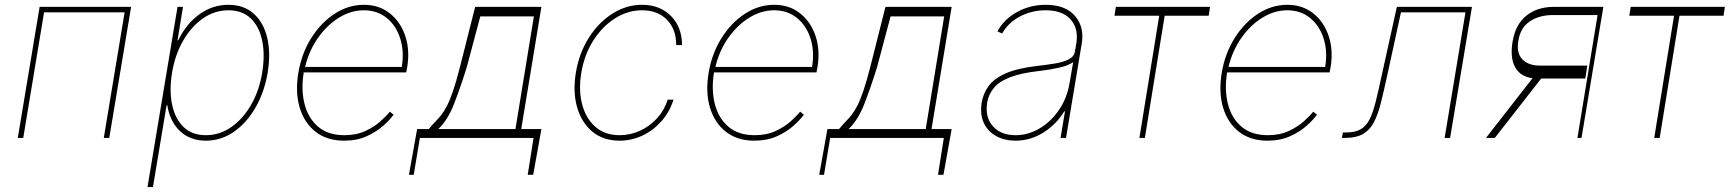

<svg xmlns="http://www.w3.org/2000/svg" viewBox="-20 -574 7211 799"><path d="M54 0 144.9 -545.5H525.6L434.7 0H411.9L498.6 -522.7H163.4L76.7 0Z M593.8 204.5 718.8 -545.5H741.5L718.8 -406.2H721.6Q754.6 -474.4 809.5 -514.2Q864.3 -554 930.4 -554Q995 -554 1036 -517Q1077.1 -480.1 1092.2 -416.2Q1107.2 -352.3 1093.8 -271.3Q1080.3 -191.1 1043.7 -127.1Q1007.1 -63.2 953.8 -25.9Q900.6 11.4 836.6 11.4Q771.7 11.4 729.2 -28.4Q686.8 -68.2 676.1 -136.4H673.3L616.5 204.5ZM696 -271.3Q683.9 -197.4 696.2 -138.7Q708.5 -79.9 743.8 -45.6Q779.1 -11.4 836.6 -11.4Q894.2 -11.4 943 -45.6Q991.8 -79.9 1025.4 -138.7Q1058.9 -197.4 1071 -271.3Q1083.1 -345.2 1071.2 -403.9Q1059.3 -462.7 1024 -497Q988.6 -531.2 930.4 -531.2Q872.9 -531.2 824 -497Q775.2 -462.7 741.7 -403.9Q708.1 -345.2 696 -271.3Z M1411.9 11.4Q1340.2 11.4 1293 -25.9Q1245.7 -63.2 1226.9 -127.1Q1208.1 -191.1 1221.6 -271.3Q1235.1 -351.6 1275.2 -415.5Q1315.3 -479.4 1372.5 -516.7Q1429.7 -554 1494.3 -554Q1557.5 -554 1602.1 -518.6Q1646.7 -483.3 1666.4 -424.5Q1686.1 -365.8 1674.7 -295.5L1670.5 -272.7H1244Q1232.2 -201.7 1247.2 -142.2Q1262.1 -82.7 1303.4 -47.1Q1344.8 -11.4 1413.4 -11.4Q1463.1 -11.4 1500.9 -29.1Q1538.7 -46.9 1564.1 -70Q1589.5 -93 1602.3 -109.4L1617.9 -96.6Q1603 -76 1574.9 -50.8Q1546.9 -25.6 1506 -7.1Q1465.2 11.4 1411.9 11.4ZM1249.6 -295.5H1652Q1662.6 -360.8 1645.4 -414.2Q1628.2 -467.7 1589 -499.5Q1549.7 -531.2 1494.3 -531.2Q1440.7 -531.2 1390.8 -500.5Q1340.9 -469.8 1303.4 -416.5Q1266 -363.3 1249.6 -295.5Z M1681.8 153.4 1715.9 -36.9H1764.2Q1779.5 -55.4 1792.3 -68.4Q1805 -81.3 1816.8 -96.2Q1828.5 -111.2 1840.4 -134.2Q1852.3 -157.3 1865.2 -195.1Q1878.2 -233 1893.5 -292.6L1957.4 -545.5H2233L2149.1 -36.9H2233L2198.9 153.4H2176.1L2200.3 0H1727.3L1701.7 153.4ZM1804 -36.9H2125L2201.7 -505.7H1978.7L1921.9 -292.6Q1895.6 -208.5 1869.3 -141.2Q1843 -73.9 1804 -36.9Z M2558.2 11.4Q2490.8 11.4 2445.5 -25.9Q2400.2 -63.2 2381.7 -127.3Q2363.3 -191.4 2376.4 -271.3Q2389.6 -351.9 2429.7 -415.8Q2469.8 -479.8 2527.9 -516.9Q2585.9 -554 2652 -554Q2726.2 -554 2772.2 -507.5Q2818.2 -460.9 2818.2 -386.4H2794Q2794 -453.1 2755.1 -492.2Q2716.3 -531.2 2652 -531.2Q2592 -531.2 2538.9 -497.3Q2485.8 -463.4 2448.7 -404.8Q2411.6 -346.2 2399.1 -271.3Q2387.1 -198.9 2402.5 -139.9Q2418 -81 2457.7 -46.2Q2497.5 -11.4 2558.2 -11.4Q2602.6 -11.4 2643.1 -29.8Q2683.6 -48.3 2714.1 -81.7Q2744.7 -115.1 2758.5 -159.1H2782.7Q2766 -106.9 2731.9 -68.7Q2697.8 -30.5 2652.9 -9.6Q2608 11.4 2558.2 11.4Z M3119.3 11.4Q3047.6 11.4 3000.4 -25.9Q2953.1 -63.2 2934.3 -127.1Q2915.5 -191.1 2929 -271.3Q2942.5 -351.6 2982.6 -415.5Q3022.7 -479.4 3079.9 -516.7Q3137.1 -554 3201.7 -554Q3264.9 -554 3309.5 -518.6Q3354 -483.3 3373.8 -424.5Q3393.5 -365.8 3382.1 -295.5L3377.8 -272.7H2951.3Q2939.6 -201.7 2954.5 -142.2Q2969.5 -82.7 3010.8 -47.1Q3052.2 -11.4 3120.7 -11.4Q3170.5 -11.4 3208.3 -29.1Q3246.1 -46.9 3271.5 -70Q3296.9 -93 3309.7 -109.4L3325.3 -96.6Q3310.4 -76 3282.3 -50.8Q3254.3 -25.6 3213.4 -7.1Q3172.6 11.4 3119.3 11.4ZM2957 -295.5H3359.4Q3370 -360.8 3352.8 -414.2Q3335.6 -467.7 3296.3 -499.5Q3257.1 -531.2 3201.7 -531.2Q3148.1 -531.2 3098.2 -500.5Q3048.3 -469.8 3010.8 -416.5Q2973.4 -363.3 2957 -295.5Z M3389.2 153.4 3423.3 -36.9H3471.6Q3486.9 -55.4 3499.6 -68.4Q3512.4 -81.3 3524.1 -96.2Q3535.9 -111.2 3547.8 -134.2Q3559.7 -157.3 3572.6 -195.1Q3585.6 -233 3600.9 -292.6L3664.8 -545.5H3940.3L3856.5 -36.9H3940.3L3906.2 153.4H3883.5L3907.7 0H3434.7L3409.1 153.4ZM3511.4 -36.9H3832.4L3909.1 -505.7H3686.1L3629.3 -292.6Q3603 -208.5 3576.7 -141.2Q3550.4 -73.9 3511.4 -36.9Z M4206 11.4Q4161.2 11.4 4126.6 -7.1Q4092 -25.6 4074.8 -61.1Q4057.5 -96.6 4065.3 -147.7Q4071.7 -184.7 4093.6 -215.4Q4115.4 -246.1 4163.5 -267.9Q4211.6 -289.8 4296.9 -299.7Q4335.2 -304 4369.7 -309.7Q4404.1 -315.3 4426.8 -326.7Q4449.6 -338.1 4453.1 -359.4L4458.8 -392Q4469.5 -454.9 4435.4 -493.1Q4401.3 -531.2 4331 -531.2Q4273.4 -531.2 4224.3 -505.3Q4175.1 -479.4 4150.6 -434.7L4130.7 -443.2Q4158.4 -494.3 4212.7 -524.1Q4267 -554 4331 -554Q4414.1 -554 4453.7 -507.6Q4493.3 -461.3 4481.5 -392L4416.2 0H4393.5L4411.9 -110.8H4409.1Q4375 -55.4 4321.4 -22Q4267.8 11.4 4206 11.4ZM4206 -11.4Q4257.8 -11.4 4305.6 -39.2Q4353.3 -67.1 4387.3 -117Q4421.2 -166.9 4431.8 -233L4446 -315.3Q4423.7 -300.4 4386.5 -292.1Q4349.4 -283.7 4302.6 -278.4Q4228 -269.9 4183.2 -252.5Q4138.5 -235.1 4116.5 -208.8Q4094.5 -182.5 4088.1 -147.7Q4078.5 -85.9 4111.9 -48.7Q4145.2 -11.4 4206 -11.4Z M4617.9 -508.5 4623.6 -545.5H5015.6L5009.9 -508.5H4826.7L4744.3 0H4721.6L4804 -508.5Z M5254.6 11.4Q5182.9 11.4 5135.7 -25.9Q5088.4 -63.2 5069.6 -127.1Q5050.8 -191.1 5064.3 -271.3Q5077.8 -351.6 5117.9 -415.5Q5158 -479.4 5215.2 -516.7Q5272.4 -554 5337 -554Q5400.2 -554 5444.8 -518.6Q5489.3 -483.3 5509.1 -424.5Q5528.8 -365.8 5517.4 -295.5L5513.1 -272.7H5086.6Q5074.9 -201.7 5089.8 -142.2Q5104.8 -82.7 5146.1 -47.1Q5187.5 -11.4 5256 -11.4Q5305.8 -11.4 5343.6 -29.1Q5381.4 -46.9 5406.8 -70Q5432.2 -93 5445 -109.4L5460.6 -96.6Q5445.7 -76 5417.6 -50.8Q5389.6 -25.6 5348.7 -7.1Q5307.9 11.4 5254.6 11.4ZM5092.3 -295.5H5494.7Q5505.3 -360.8 5488.1 -414.2Q5470.9 -467.7 5431.6 -499.5Q5392.4 -531.2 5337 -531.2Q5283.4 -531.2 5233.5 -500.5Q5183.6 -469.8 5146.1 -416.5Q5108.7 -363.3 5092.3 -295.5Z M5564.3 0 5568.5 -22.7H5579.9Q5618.3 -22.7 5641.5 -35.5Q5664.8 -48.3 5679.2 -76.7Q5693.5 -105.1 5704.9 -150.9Q5716.3 -196.7 5730.5 -262.8L5793 -545.5H6105.5L6014.6 0H5991.8L6078.5 -522.7H5810L5753.2 -261.4Q5739 -196 5726.7 -146.8Q5714.5 -97.7 5697.4 -65.2Q5680.4 -32.7 5651.8 -16.3Q5623.2 0 5575.6 0Z M6544.4 0 6628.2 -511.4H6440.7Q6384.6 -511 6345.7 -484.6Q6306.8 -458.1 6298.7 -404.8Q6289.8 -353.3 6315.2 -327.1Q6340.6 -300.8 6388.1 -301.1H6585.6L6577.1 -247.2H6393.5L6200.6 0H6163.7L6357.6 -248.6Q6307.2 -255 6285.3 -294Q6263.5 -333.1 6274.5 -400.6Q6286.2 -471.6 6331.5 -508.5Q6376.8 -545.5 6447.8 -545.5H6652.3L6561.4 0Z M6760.3 -508.5 6766 -545.5H7158L7152.3 -508.5H6969.1L6886.7 0H6864L6946.4 -508.5Z"/></svg>

Font: Inter UI Thin
Style: Italic
Weight: 100
Italic angle: -9.39999°
Designer: Rasmus Andersson
Foundry: rsms
Version: 3.2;8d6f07862